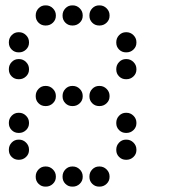

<svg xmlns="http://www.w3.org/2000/svg" viewBox="-20 -708 640 715"><path d="M149 -688Q134 -688 123.5 -677Q113 -666 113 -651V-649Q113 -634 123.5 -623.5Q134 -613 149 -613H151Q166 -613 177 -623.5Q188 -634 188 -649V-651Q188 -666 177 -677Q166 -688 151 -688ZM249 -688Q234 -688 223.5 -677Q213 -666 213 -651V-649Q213 -634 223.5 -623.5Q234 -613 249 -613H251Q266 -613 277 -623.5Q288 -634 288 -649V-651Q288 -666 277 -677Q266 -688 251 -688ZM349 -688Q334 -688 323.5 -677Q313 -666 313 -651V-649Q313 -634 323.5 -623.5Q334 -613 349 -613H351Q366 -613 377 -623.5Q388 -634 388 -649V-651Q388 -666 377 -677Q366 -688 351 -688ZM49 -588Q34 -588 23.5 -577Q13 -566 13 -551V-549Q13 -534 23.5 -523.5Q34 -513 49 -513H51Q66 -513 77 -523.5Q88 -534 88 -549V-551Q88 -566 77 -577Q66 -588 51 -588ZM449 -588Q434 -588 423.5 -577Q413 -566 413 -551V-549Q413 -534 423.5 -523.5Q434 -513 449 -513H451Q466 -513 477 -523.5Q488 -534 488 -549V-551Q488 -566 477 -577Q466 -588 451 -588ZM49 -488Q34 -488 23.5 -477Q13 -466 13 -451V-449Q13 -434 23.5 -423.5Q34 -413 49 -413H51Q66 -413 77 -423.5Q88 -434 88 -449V-451Q88 -466 77 -477Q66 -488 51 -488ZM449 -488Q434 -488 423.5 -477Q413 -466 413 -451V-449Q413 -434 423.5 -423.5Q434 -413 449 -413H451Q466 -413 477 -423.5Q488 -434 488 -449V-451Q488 -466 477 -477Q466 -488 451 -488ZM149 -388Q134 -388 123.5 -377Q113 -366 113 -351V-349Q113 -334 123.5 -323.5Q134 -313 149 -313H151Q166 -313 177 -323.5Q188 -334 188 -349V-351Q188 -366 177 -377Q166 -388 151 -388ZM249 -388Q234 -388 223.5 -377Q213 -366 213 -351V-349Q213 -334 223.5 -323.5Q234 -313 249 -313H251Q266 -313 277 -323.5Q288 -334 288 -349V-351Q288 -366 277 -377Q266 -388 251 -388ZM349 -388Q334 -388 323.5 -377Q313 -366 313 -351V-349Q313 -334 323.5 -323.5Q334 -313 349 -313H351Q366 -313 377 -323.5Q388 -334 388 -349V-351Q388 -366 377 -377Q366 -388 351 -388ZM49 -288Q34 -288 23.5 -277Q13 -266 13 -251V-249Q13 -234 23.5 -223.5Q34 -213 49 -213H51Q66 -213 77 -223.5Q88 -234 88 -249V-251Q88 -266 77 -277Q66 -288 51 -288ZM449 -288Q434 -288 423.5 -277Q413 -266 413 -251V-249Q413 -234 423.5 -223.5Q434 -213 449 -213H451Q466 -213 477 -223.5Q488 -234 488 -249V-251Q488 -266 477 -277Q466 -288 451 -288ZM49 -188Q34 -188 23.5 -177Q13 -166 13 -151V-149Q13 -134 23.5 -123.5Q34 -113 49 -113H51Q66 -113 77 -123.5Q88 -134 88 -149V-151Q88 -166 77 -177Q66 -188 51 -188ZM449 -188Q434 -188 423.5 -177Q413 -166 413 -151V-149Q413 -134 423.5 -123.5Q434 -113 449 -113H451Q466 -113 477 -123.5Q488 -134 488 -149V-151Q488 -166 477 -177Q466 -188 451 -188ZM149 -88Q134 -88 123.5 -77Q113 -66 113 -51V-49Q113 -34 123.5 -23.5Q134 -13 149 -13H151Q166 -13 177 -23.5Q188 -34 188 -49V-51Q188 -66 177 -77Q166 -88 151 -88ZM249 -88Q234 -88 223.5 -77Q213 -66 213 -51V-49Q213 -34 223.5 -23.5Q234 -13 249 -13H251Q266 -13 277 -23.5Q288 -34 288 -49V-51Q288 -66 277 -77Q266 -88 251 -88ZM349 -88Q334 -88 323.5 -77Q313 -66 313 -51V-49Q313 -34 323.5 -23.5Q334 -13 349 -13H351Q366 -13 377 -23.5Q388 -34 388 -49V-51Q388 -66 377 -77Q366 -88 351 -88Z"/></svg>

Font: Doto Rounded
Style: Bold
Weight: 700
Monospace: yes
Version: Version 1.000